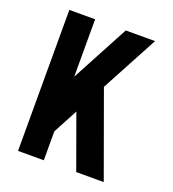

<svg xmlns="http://www.w3.org/2000/svg" viewBox="-132 -823 833 924"><g transform="rotate(20 284.5 -361.0)"><path d="M65 0V-722H197V-428L354 -722H504L348 -431L504 0H363L264 -274L197 -148V0Z"/></g></svg>

Font: PostBus
Style: Regular
Weight: 400
Designer: Peter Wiegel
Version: Version 1.001